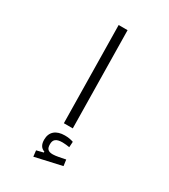

<svg xmlns="http://www.w3.org/2000/svg" viewBox="-230 -802 1045 1184"><g transform="rotate(30 293.0 -210.0)"><path d="M265.1 0H328.6L318.4 -693.4H254.9ZM205.1 272.9 395.5 230 389.6 186.5C359.4 192.4 323.7 200.7 302.2 200.7C269 200.7 255.4 189 255.4 154.3C255.4 122.6 271.5 106.4 317.9 106.4C335.4 106.4 351.1 108.9 367.7 111.3L370.1 71.8C351.6 65.4 332.5 62 308.6 62C248 62 210.4 91.8 210.4 147.9C210.4 182.1 222.7 203.1 248.5 211.9V218.3L200.2 230.5Z"/></g></svg>

Font: Cascadia Code PL Light
Style: Regular
Weight: 300
Monospace: yes
Designer: Aaron Bell
Foundry: Saja Typeworks
Version: Version 2404.023